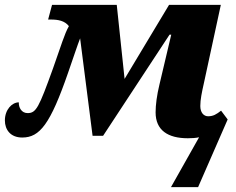

<svg xmlns="http://www.w3.org/2000/svg" viewBox="-21 -556 966 786"><path d="M794 6 679 210H790L911 -67L884 -103C865 -88 852 -80 831 -80C813 -80 799 -95 799 -122C799 -148 805 -177 814 -217L883 -536H671L489 -233L457 -536H192L176 -476H188C217 -476 244 -471 261 -449C242 -415 231 -374 196 -276C138 -115 127 -93 92 -93C67 -93 55 -116 56 -137C28 -137 -1 -107 -1 -63C-1 -25 22 7 70 7C142 7 185 -48 258 -259C282 -328 296 -371 307 -399L358 0H401L673 -414H680L632 -211C621 -166 616 -126 616 -96C616 -23 666 10 748 10C764 10 780 9 794 6Z"/></svg>

Font: Noto Serif SemiCondensed Black
Style: Italic
Weight: 900
Width: 4
Italic angle: -12°
Designer: Monotype Design Team
Foundry: Monotype Imaging Inc.
Version: Version 2.014